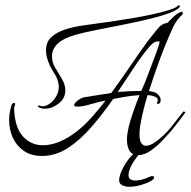

<svg xmlns="http://www.w3.org/2000/svg" viewBox="-20 -583 730 735"><path d="M153 -167Q138 -167 129 -172Q125 -173 125 -176Q125 -178 127.5 -179Q130 -180 134 -178Q140 -176 143 -176Q156 -176 170 -186Q184 -196 194.5 -213Q205 -230 205 -251Q205 -263 200 -278Q195 -292 186 -305.5Q177 -319 171 -332Q163 -349 159.5 -363Q156 -377 156 -390Q156 -422 176 -440.5Q196 -459 227.5 -469.5Q259 -480 294 -485Q329 -490 358 -494Q383 -497 418.5 -502.5Q454 -508 493 -514.5Q532 -521 567.5 -529Q603 -537 628.5 -545Q654 -553 661 -561Q663 -563 665 -563Q668 -563 668.5 -560Q669 -557 666 -554Q655 -542 620 -530Q585 -518 537.5 -507Q490 -496 439 -486Q388 -476 343 -467Q298 -458 270 -450Q179 -425 179 -367Q179 -344 192 -322.5Q205 -301 217.5 -280Q230 -259 230 -237Q230 -206 204.5 -186.5Q179 -167 153 -167ZM141 14Q99 14 71 -5.5Q43 -25 29 -56Q15 -87 15 -123Q15 -147 21 -169Q24 -189 35 -189Q38 -189 38 -185Q38 -181 35.5 -174.5Q33 -168 34 -166Q37 -94 68 -60.5Q99 -27 144 -27Q208 -27 279 -84Q305 -105 331.5 -134.5Q358 -164 384 -198Q372 -196 360.5 -193Q349 -190 338 -187Q324 -183 312 -180Q300 -177 291 -176Q287 -175 283 -175Q279 -175 276 -175Q265 -175 264 -179Q263 -183 266 -187Q272 -195 283.5 -202.5Q295 -210 305 -211Q326 -214 352 -218.5Q378 -223 406 -227Q444 -279 480 -332Q516 -385 546 -426Q557 -440 566.5 -452Q576 -464 586 -476Q599 -492 622 -496Q627 -502 642 -516.5Q657 -531 669 -536Q673 -538 674 -538Q679 -538 679.5 -533.5Q680 -529 678 -527Q669 -520 659 -506.5Q649 -493 643 -480Q616 -421 593 -359Q570 -297 550 -234Q572 -233 583.5 -222.5Q595 -212 595 -201Q595 -187 586.5 -185.5Q578 -184 582 -192Q584 -195 584 -200Q584 -208 573 -213Q562 -218 545 -219Q538 -197 529.5 -163Q521 -129 516 -98Q515 -89 514.5 -81.5Q514 -74 514 -68Q514 -45 521 -35Q528 -25 539 -25Q553 -25 570.5 -36.5Q588 -48 605 -64Q622 -80 633 -94Q635 -96 644 -108Q653 -120 664 -133.5Q675 -147 681 -155Q682 -157 686.5 -155.5Q691 -154 689 -152Q665 -118 638 -85Q625 -70 603.5 -47Q582 -24 557 -6.5Q532 11 508 11Q505 11 502 10.5Q499 10 496 9Q480 5 473 -11Q466 -27 466 -49Q466 -60 468 -73Q470 -86 473 -99Q480 -126 491 -157.5Q502 -189 514 -219Q511 -219 508.5 -218.5Q506 -218 503 -218Q478 -216 453 -211.5Q428 -207 413 -204Q375 -149 332 -99Q289 -49 241.5 -17.5Q194 14 141 14ZM431 -231Q456 -233 478.5 -234Q501 -235 521 -235Q529 -253 535.5 -268.5Q542 -284 546 -296Q563 -340 577 -378Q591 -416 591 -423Q591 -426 579 -424Q567 -422 550 -402Q523 -370 493 -324.5Q463 -279 431 -231ZM476 132Q456 132 444.5 124Q433 116 437 97Q441 77 455 52.5Q469 28 487 9.5Q505 -9 521 -10Q524 -10 524 -5Q500 20 486 45Q472 70 472 87Q472 108 498 108Q515 108 535 101Q546 96 553 93.5Q560 91 561 91Q570 91 570 96Q570 102 561.5 107.5Q553 113 541 118Q505 132 476 132Z"/></svg>

Font: Grey Qo
Style: Regular
Weight: 400
Designer: Robert E. Leuschke
Foundry: Robert E. Leuschke
Version: Version 2.010